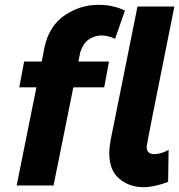

<svg xmlns="http://www.w3.org/2000/svg" viewBox="-20 -769 743 796"><path d="M202 0H49L131 -407H60L80 -514H153L164 -571Q183 -661 247.5 -705Q312 -749 388 -749Q450 -749 498 -725L457 -608Q427 -622 401 -622Q373.5 -622 349.2 -606.2Q325 -590.5 313 -553L305 -514H432L412 -407H284ZM575 7Q517 7 475 -27.5Q433 -62 433 -135Q433 -155 438 -185L550 -742H703Q588 -171 588 -161Q588 -130 619 -130Q649 -130 679 -148L677 -15Q620 7 575 7Z"/></svg>

Font: Argentum Sans SemiBold
Style: Italic
Weight: 600
Italic angle: -11°
Designer: Julieta Ulanovsky (font), Cristiano Sobral (main changes and remaster)
Foundry: Julieta Ulanovsky (font), Cristiano Sobral (main changes and remaster)
Version: Version 2.007;June 15, 2022;FontCreator 14.0.0.2814 64-bit; 